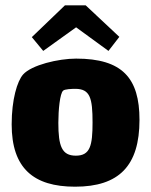

<svg xmlns="http://www.w3.org/2000/svg" viewBox="-20 -691 570 724"><path d="M267 -588 389 -499 430 -552 303 -671H225L100 -551L143 -499ZM267 -470C200 -470 99 -446 67 -410C45 -385 24 -316 24 -222C24 -57 106 13 263 13C429 13 506 -66 506 -239C506 -397 441 -470 267 -470ZM266 -104C213 -104 200 -140 200 -228C200 -276 206 -339 218 -349C223 -355 252 -356 264 -356C320 -356 329 -321 329 -229C329 -142 320 -104 266 -104Z"/></svg>

Font: FilmFarsi_V5 Display
Style: Regular
Weight: 400
Designer: Borna Izadpanah
Foundry: Borna Izadpanah
Version: Version 1.000;PS 001.000;hotconv 1.0.88;makeotf.lib2.5.64775